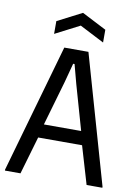

<svg xmlns="http://www.w3.org/2000/svg" viewBox="-101 -1016 770 1081"><g transform="rotate(10 283.5 -475.5)"><path d="M5 -6 214 -740H352L562 -6V0H472L408 -216H157L94 0H5ZM389 -294 316 -550 287 -659H279L250 -550L176 -294ZM144 -879 284 -951 424 -879V-806L284 -878L144 -806Z"/></g></svg>

Font: Encode Sans Compressed
Style: Medium
Weight: 500
Designer: Pablo Impallari, Andres Torresi
Foundry: Pablo Impallari, Andres Torresi
Version: Version 1.000; ttfautohint (v1.00) -l 8 -r 50 -G 200 -x 14 -